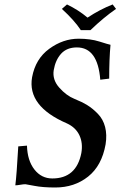

<svg xmlns="http://www.w3.org/2000/svg" viewBox="-20 -832 543 862"><path d="M476.1 -630.9Q470.2 -566.9 470.2 -479L430.2 -474.1Q418.9 -619.1 325.2 -619.1Q280.3 -619.1 254.6 -591.1Q229 -563 221.2 -517.1Q214.4 -474.1 246.1 -438.5Q277.8 -402.8 314 -388.2Q347.2 -375 371.6 -360.1Q396 -345.2 419.4 -321Q442.9 -296.9 451.9 -262Q460.9 -227.1 454.1 -184.1Q437 -87.9 375.5 -39.1Q314 9.8 228 9.8Q171.9 9.8 134.5 2.4Q97.2 -4.9 94.2 -4.9Q84.5 -4.9 70.8 -2.4Q57.1 0 48.8 0Q54.7 -44.9 62 -174.8L101.1 -178.2Q103 -111.3 134.5 -71Q166 -30.8 214.8 -30.8Q322.8 -30.8 345.2 -145Q353 -189.9 336.4 -224.9Q319.8 -259.8 280.8 -277.8Q101.6 -355 124 -484.9Q139.2 -567.9 201.2 -613Q263.2 -658.2 333 -658.2Q386.2 -658.2 426.3 -645.5Q466.3 -632.8 476.1 -630.9ZM342.8 -696.8Q314 -740.7 257.8 -792L280.8 -812Q332.5 -787.1 373 -752.9Q429.2 -790 485.8 -812L501 -792Q446.8 -754.9 386.2 -696.8Z"/></svg>

Font: Linux Libertine O
Style: Semibold Italic
Weight: 600
Italic angle: -11.5°
Designer: Philipp H. Poll
Foundry: Philipp H. Poll
Version: Version 5.1.2